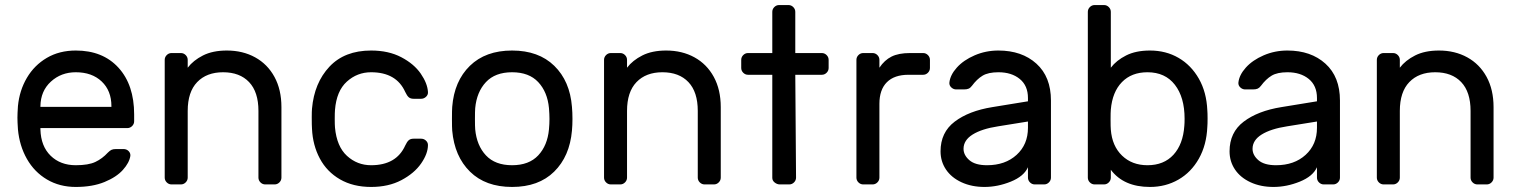

<svg xmlns="http://www.w3.org/2000/svg" viewBox="-20 -730 6002 760"><path d="M511 -277V-250Q511 -239 503 -231Q495 -223 484 -223H140V-217Q142 -151 180.5 -113.5Q219 -76 280 -76Q330 -76 357.5 -89Q385 -102 407 -126Q415 -134 421.5 -137Q428 -140 439 -140H469Q481 -140 489 -132Q497 -124 496 -113Q492 -86 466.5 -57.5Q441 -29 393.5 -9.5Q346 10 280 10Q216 10 166 -19.5Q116 -49 86.5 -101Q57 -153 51 -218Q49 -248 49 -264Q49 -280 51 -310Q57 -372 86.5 -422Q116 -472 165.5 -501Q215 -530 280 -530Q387 -530 449 -462Q511 -394 511 -277ZM421 -307V-310Q421 -371 382.5 -407.5Q344 -444 280 -444Q222 -444 181.5 -407Q141 -370 140 -310V-307Z M1067 0H1030Q1019 0 1011 -8Q1003 -16 1003 -27V-291Q1003 -366 966 -405Q929 -444 863 -444Q798 -444 760.5 -405Q723 -366 723 -291V-27Q723 -16 715 -8Q707 0 696 0H659Q648 0 640 -8Q632 -16 632 -27V-493Q632 -504 640 -512Q648 -520 659 -520H696Q707 -520 715 -512Q723 -504 723 -493V-462Q745 -491 783.5 -510.5Q822 -530 878 -530Q941 -530 990 -503Q1039 -476 1066.5 -425.5Q1094 -375 1094 -306V-27Q1094 -16 1086 -8Q1078 0 1067 0Z M1584 -154Q1591 -169 1598 -175Q1605 -181 1617 -181H1647Q1658 -181 1666 -173.5Q1674 -166 1674 -156Q1674 -122 1647 -83Q1620 -44 1569 -17Q1518 10 1449 10Q1378 10 1326 -20Q1274 -50 1246 -102.5Q1218 -155 1215 -220Q1214 -232 1214 -266Q1214 -290 1215 -300Q1224 -402 1284 -466Q1344 -530 1449 -530Q1518 -530 1568.5 -503.5Q1619 -477 1645.5 -438.5Q1672 -400 1674 -366Q1675 -355 1666.5 -347Q1658 -339 1647 -339H1617Q1605 -339 1598 -345Q1591 -351 1584 -366Q1549 -444 1449 -444Q1394 -444 1353 -407Q1312 -370 1306 -295Q1305 -284 1305 -259Q1305 -236 1306 -225Q1313 -150 1353.5 -113Q1394 -76 1449 -76Q1549 -76 1584 -154Z M2246 -259Q2246 -235 2244 -213Q2235 -111 2173.5 -50.5Q2112 10 2007 10Q1902 10 1840.5 -50.5Q1779 -111 1770 -213Q1769 -224 1769 -259Q1769 -296 1770 -307Q1778 -409 1840 -469.5Q1902 -530 2007 -530Q2112 -530 2174 -469.5Q2236 -409 2244 -307Q2246 -285 2246 -259ZM2007 -444Q1940 -444 1903.5 -405Q1867 -366 1861 -302Q1860 -290 1860 -259Q1860 -229 1861 -218Q1867 -154 1903.5 -115Q1940 -76 2007 -76Q2074 -76 2110.5 -115Q2147 -154 2153 -218Q2155 -240 2155 -259Q2155 -278 2153 -302Q2147 -366 2110.5 -405Q2074 -444 2007 -444Z M2806 0H2769Q2758 0 2750 -8Q2742 -16 2742 -27V-291Q2742 -366 2705 -405Q2668 -444 2602 -444Q2537 -444 2499.5 -405Q2462 -366 2462 -291V-27Q2462 -16 2454 -8Q2446 0 2435 0H2398Q2387 0 2379 -8Q2371 -16 2371 -27V-493Q2371 -504 2379 -512Q2387 -520 2398 -520H2435Q2446 -520 2454 -512Q2462 -504 2462 -493V-462Q2484 -491 2522.5 -510.5Q2561 -530 2617 -530Q2680 -530 2729 -503Q2778 -476 2805.5 -425.5Q2833 -375 2833 -306V-27Q2833 -16 2825 -8Q2817 0 2806 0Z M3037 -26Q3037 -15 3046.5 -7.5Q3056 0 3067 0H3104Q3115 0 3123 -8Q3131 -16 3131 -27L3128 -434H3233Q3244 -434 3252 -442Q3260 -450 3260 -461V-493Q3260 -504 3252 -512Q3244 -520 3233 -520H3128V-683Q3128 -694 3120 -702Q3112 -710 3101 -710H3064Q3053 -710 3045 -702Q3037 -694 3037 -683V-520H2941Q2930 -520 2922 -512Q2914 -504 2914 -493V-461Q2914 -450 2922 -442Q2930 -434 2941 -434H3037Z M3661 -493V-461Q3661 -450 3653 -442Q3645 -434 3634 -434H3576Q3520 -434 3490.5 -404.5Q3461 -375 3461 -319V-27Q3461 -16 3453 -8Q3445 0 3434 0H3397Q3386 0 3378 -8Q3370 -16 3370 -27V-493Q3370 -504 3378 -512Q3386 -520 3397 -520H3434Q3445 -520 3453 -512Q3461 -504 3461 -493V-462Q3481 -492 3509 -506Q3537 -520 3582 -520H3634Q3645 -520 3653 -512Q3661 -504 3661 -493Z M4049 -329V-342Q4049 -391 4016.5 -417.5Q3984 -444 3932 -444Q3892 -444 3869.5 -430.5Q3847 -417 3827 -390Q3821 -382 3814 -379Q3807 -376 3795 -376H3765Q3754 -376 3745.5 -384Q3737 -392 3738 -403Q3741 -433 3767.5 -462.5Q3794 -492 3838 -511Q3882 -530 3932 -530Q4025 -530 4082.5 -478Q4140 -426 4140 -332V-27Q4140 -16 4132 -8Q4124 0 4113 0H4076Q4065 0 4057 -8Q4049 -16 4049 -27V-68Q4033 -32 3981 -11Q3929 10 3877 10Q3826 10 3786 -8.5Q3746 -27 3724.5 -59Q3703 -91 3703 -131Q3703 -206 3759 -248.5Q3815 -291 3908 -306ZM4049 -249 3931 -230Q3866 -220 3830 -197.5Q3794 -175 3794 -141Q3794 -116 3817 -96Q3840 -76 3887 -76Q3959 -76 4004 -117Q4049 -158 4049 -224Z M4760 -261Q4760 -238 4759 -228Q4756 -156 4725.5 -102Q4695 -48 4644.5 -19Q4594 10 4532 10Q4428 10 4377 -58V-27Q4377 -16 4369 -8Q4361 0 4350 0H4313Q4302 0 4294 -8Q4286 -16 4286 -27V-683Q4286 -694 4294 -702Q4302 -710 4313 -710H4350Q4361 -710 4369 -702Q4377 -694 4377 -683V-462Q4399 -491 4437.5 -510.5Q4476 -530 4532 -530Q4595 -530 4645 -501Q4695 -472 4725.5 -418.5Q4756 -365 4759 -293Q4760 -283 4760 -261ZM4668 -232Q4669 -242 4669 -260Q4669 -345 4630.5 -394.5Q4592 -444 4522 -444Q4459 -444 4421 -405Q4383 -366 4377 -296Q4376 -286 4376 -257Q4376 -227 4377 -217Q4382 -152 4421.5 -114Q4461 -76 4522 -76Q4587 -76 4625 -117.5Q4663 -159 4668 -232Z M5193 -329V-342Q5193 -391 5160.5 -417.5Q5128 -444 5076 -444Q5036 -444 5013.5 -430.5Q4991 -417 4971 -390Q4965 -382 4958 -379Q4951 -376 4939 -376H4909Q4898 -376 4889.5 -384Q4881 -392 4882 -403Q4885 -433 4911.5 -462.5Q4938 -492 4982 -511Q5026 -530 5076 -530Q5169 -530 5226.5 -478Q5284 -426 5284 -332V-27Q5284 -16 5276 -8Q5268 0 5257 0H5220Q5209 0 5201 -8Q5193 -16 5193 -27V-68Q5177 -32 5125 -11Q5073 10 5021 10Q4970 10 4930 -8.5Q4890 -27 4868.5 -59Q4847 -91 4847 -131Q4847 -206 4903 -248.5Q4959 -291 5052 -306ZM5193 -249 5075 -230Q5010 -220 4974 -197.5Q4938 -175 4938 -141Q4938 -116 4961 -96Q4984 -76 5031 -76Q5103 -76 5148 -117Q5193 -158 5193 -224Z M5865 0H5828Q5817 0 5809 -8Q5801 -16 5801 -27V-291Q5801 -366 5764 -405Q5727 -444 5661 -444Q5596 -444 5558.5 -405Q5521 -366 5521 -291V-27Q5521 -16 5513 -8Q5505 0 5494 0H5457Q5446 0 5438 -8Q5430 -16 5430 -27V-493Q5430 -504 5438 -512Q5446 -520 5457 -520H5494Q5505 -520 5513 -512Q5521 -504 5521 -493V-462Q5543 -491 5581.5 -510.5Q5620 -530 5676 -530Q5739 -530 5788 -503Q5837 -476 5864.5 -425.5Q5892 -375 5892 -306V-27Q5892 -16 5884 -8Q5876 0 5865 0Z"/></svg>

Font: Contemporary
Style: Regular
Weight: 400
Designer: Victor Tran
Foundry: Victor Tran
Version: Version 1.100